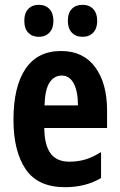

<svg xmlns="http://www.w3.org/2000/svg" viewBox="-20 -768 497 798"><path d="M234 -556Q326 -556 375.5 -489Q425 -422 425 -309V-236H164Q165 -164 190.5 -130Q216 -96 268 -96Q303 -96 334 -105Q365 -114 400 -136V-28Q336 10 250 10Q137 10 86.5 -65Q36 -140 36 -270Q36 -408 86 -482Q136 -556 234 -556ZM237 -454Q205 -454 186 -425Q167 -396 165 -330H304Q304 -388 286.5 -421Q269 -454 237 -454ZM81 -681Q81 -714 97.5 -731Q114 -748 141 -748Q169 -748 185.5 -730.5Q202 -713 202 -681Q202 -650 185.5 -632.5Q169 -615 141 -615Q114 -615 97.5 -632Q81 -649 81 -681ZM262 -681Q262 -714 278.5 -731Q295 -748 323 -748Q351 -748 367.5 -730.5Q384 -713 384 -681Q384 -650 367.5 -632.5Q351 -615 323 -615Q295 -615 278.5 -632.5Q262 -650 262 -681Z"/></svg>

Font: Noto Sans Arabic ExtCond
Style: Bold
Weight: 700
Width: 2
Designer: Monotype Design Team, Nadine Chahine, Nizar Qandah and Khaled Hosny
Foundry: Monotype Imaging Inc.
Version: Version 2.012; ttfautohint (v1.8.4.7-5d5b)